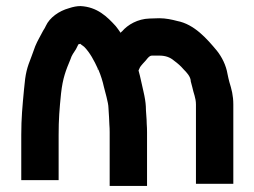

<svg xmlns="http://www.w3.org/2000/svg" viewBox="-20 -579 837 632"><path d="M460 -229C459.3 -242.3 456.7 -259 452 -279C445.2 -306.3 443.1 -322 436 -347L441 -358C444.8 -363.8 455.8 -375.8 459 -379C463.3 -384 468.5 -391.8 475 -395C476.3 -395 477.7 -395.3 479 -396H504C525 -396 540 -390.2 552 -380C566.9 -368.9 574.1 -362.4 585 -350C593.6 -341.4 608 -326.7 608 -311C609.3 -305.7 611 -299.3 613 -292C617.1 -271.4 625 -257 625 -235V26H748V-235C748 -264.7 742.2 -285.7 735 -309L732 -321C730.7 -326.3 729.7 -331 729 -335C724 -365.1 710.1 -391.6 694 -412C662.1 -450.3 620 -499.3 563 -510C546.3 -514.5 525.6 -519 504 -519C496 -519 485.3 -518.7 472 -518C433.2 -516.8 400.6 -497.7 382 -476C380 -474.7 378.3 -473 377 -471C371.7 -479 366.3 -486.3 361 -493C332.8 -524 300.1 -556.2 245 -559C233.7 -559 221 -556.7 207 -552C174.1 -543 143.5 -521.2 131 -494C129 -489.3 126 -484 122 -478C113.4 -460.8 103.8 -446 96 -427L84 -394C68.6 -354.5 63.8 -339.9 59 -284C53.7 -228.1 50 -189.7 50 -135V14H173V-135C173 -185.8 175.6 -219.2 181 -272C186.8 -322.8 196.6 -347 212 -384C215.7 -396.8 223.2 -406.4 230 -417L238 -433C239.3 -433.7 240.7 -434 242 -434C242.7 -434.7 243.3 -435 244 -435C247.9 -431.1 253.9 -428.1 257 -425C275.9 -406.1 290.1 -379.1 302 -353L301 -351L304 -350C304 -349.3 304.3 -348.3 305 -347C311.6 -331.3 317.9 -312 322 -293C325.2 -279.3 337 -240.5 337 -224L339 -192C339.7 -183.3 340 -175.7 340 -169C340.7 -161 341 -152.7 341 -144V33H464V-144C464 -153.3 463.7 -162.3 463 -171C463 -189.7 460 -211 460 -229Z"/></svg>

Font: Tape
Style: Regular
Weight: 500
Foundry: Cannot Into Space Fonts
Version: Version 0.97